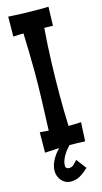

<svg xmlns="http://www.w3.org/2000/svg" viewBox="-133 -745 509 954"><g transform="rotate(-15 121.5 -268.0)"><path d="M198.2 122.1Q174.8 144.5 153.8 156.2Q132.8 168 106.9 168Q92.3 168 80.1 162.1Q67.9 156.2 59.3 146.2Q50.8 136.2 45.9 123.5Q41 110.8 41 97.2Q41 88.4 43.2 76.7Q45.4 64.9 51.3 51.5Q57.1 38.1 67.1 22.9Q77.1 7.8 92.8 -7.8L19 -3.9L20 -108.9Q31.2 -107.4 42.5 -106.7Q53.7 -106 64.9 -105Q67.9 -180.7 70.6 -255.6Q73.2 -330.6 73.2 -405.8Q73.2 -456.1 71.8 -505.1Q70.3 -554.2 68.8 -604Q56.2 -604 43 -603.5Q29.8 -603 16.1 -602.1L17.1 -704.1Q54.7 -701.7 92.3 -700.4Q129.9 -699.2 168 -699.2Q181.6 -699.2 195.3 -699.2Q209 -699.2 223.1 -700.2L220.2 -603Q209 -603 198 -603.5Q187 -604 175.8 -604Q168.9 -516.1 166 -429.4Q163.1 -342.8 163.1 -254.9Q163.1 -178.2 166 -102.1Q181.6 -102.1 198 -102.5Q214.4 -103 231 -104L226.1 -6.8Q206.5 -7.8 187 -8.3Q167.5 -8.8 147.9 -8.8H146Q138.7 -1.5 130.1 9Q121.6 19.5 114.3 31.7Q106.9 43.9 102.1 57.4Q97.2 70.8 97.2 84Q97.2 92.3 102.3 96.7Q107.4 101.1 115.2 101.1Q129.4 101.1 139.6 91.3Q149.9 81.5 159.2 70.8Z"/></g></svg>

Font: Mouse Memoirs
Style: Regular
Weight: 400
Version: Version 1.000